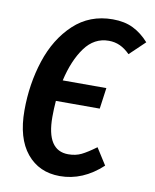

<svg xmlns="http://www.w3.org/2000/svg" viewBox="-82 -768 680 845"><g transform="rotate(10 258.0 -345.0)"><path d="M183 -402H378L365 -308H169Q166 -271 166 -236Q166 -86 263 -86Q296 -86 321.5 -98.5Q347 -111 385 -139L432 -65Q346 15 243 15Q150 15 95 -52Q40 -119 40 -243Q40 -361 74.5 -466.5Q109 -572 180 -638.5Q251 -705 354 -705Q407 -705 445.5 -686Q484 -667 516 -631L448 -566Q426 -588 403 -598.5Q380 -609 353 -609Q288 -609 246 -551.5Q204 -494 183 -402Z"/></g></svg>

Font: Fira Sans Extra Condensed Medium
Style: Italic
Weight: 500
Width: 3
Italic angle: -8°
Designer: Carrois Corporate & Edenspiekermann AG
Foundry: Carrois Corporate GbR & Edenspiekermann AG
Version: Version 4.203